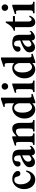

<svg xmlns="http://www.w3.org/2000/svg" viewBox="1585 -2317 747 3957"><g transform="rotate(-90 1958.5 -338.5)"><path d="M424.8 -166.5Q415.5 -118.2 390.6 -76.9Q365.7 -35.6 326.4 -10.5Q287.1 14.6 235.4 14.6Q177.7 14.6 133.8 -14.6Q89.8 -43.9 64.9 -95.2Q40 -146.5 40 -212.4Q40 -286.6 69.1 -342Q98.1 -397.5 146 -428.2Q193.8 -459 249 -459Q298.8 -459 335.9 -441.7Q373 -424.3 393.3 -398.2Q413.6 -372.1 413.6 -345.7Q413.6 -322.8 400.4 -307.6Q387.2 -292.5 359.9 -292.5Q329.6 -292.5 316.2 -310.5Q302.7 -328.6 296.4 -360.8Q292 -384.3 277.8 -400.9Q263.7 -417.5 230 -417.5Q186.5 -417.5 162.4 -381.6Q138.2 -345.7 138.2 -285.6Q138.2 -229 156.2 -181.9Q174.3 -134.8 207 -106.7Q239.7 -78.6 284.7 -78.6Q315.4 -78.6 345.9 -96.7Q376.5 -114.7 402.3 -176.8Z M929.2 -104V-64.5Q917 -48.8 896.7 -31.7Q876.5 -14.6 851.8 -2.9Q827.1 8.8 800.8 8.8Q773.4 8.8 754.4 -9.3Q735.4 -27.3 735.4 -60.5Q692.9 -25.9 663.8 -8.5Q634.8 8.8 595.7 8.8Q546.9 8.8 519 -22Q491.2 -52.7 491.2 -105.5Q491.2 -147.9 523.7 -181.9Q556.2 -215.8 611.6 -243.4Q667 -271 735.4 -294.9V-313.5Q735.4 -421.9 666.5 -421.9Q639.2 -421.9 625.5 -405.8Q611.8 -389.6 611.8 -346.7Q612.3 -324.7 599.6 -306.4Q586.9 -288.1 556.6 -288.1Q533.2 -288.1 518.8 -302.7Q504.4 -317.4 504.4 -342.8Q504.4 -379.9 531.5 -405.8Q558.6 -431.6 598.9 -445.3Q639.2 -459 679.2 -459Q746.6 -459 784.2 -442.6Q821.8 -426.3 836.9 -392.6Q852.1 -358.9 852.1 -306.6V-166.5Q852.1 -142.6 852.8 -122.6Q853.5 -102.5 855 -92.3Q858.4 -68.4 876.5 -68.4Q886.7 -68.4 900.4 -78.6Q914.1 -88.9 929.2 -104ZM735.4 -107.9V-255.9Q680.7 -233.4 652.8 -212.4Q625 -191.4 615.5 -170.7Q606 -149.9 606 -128.4Q606 -102.1 620.1 -83.5Q634.3 -64.9 657.2 -64.9Q674.3 -64.5 694.3 -76.4Q714.4 -88.4 735.4 -107.9Z M951.7 0V-30.8Q988.8 -30.8 1000 -44.7Q1011.2 -58.6 1011.2 -104.5V-292.5Q1011.2 -347.7 1006.6 -363Q1002 -378.4 989.7 -380.4Q970.7 -386.7 942.9 -376.5L933.1 -404.8L1096.2 -459H1127V-373Q1168 -409.2 1203.4 -434.1Q1238.8 -459 1286.1 -459Q1332.5 -459 1358.4 -435.5Q1384.3 -412.1 1394.8 -373.8Q1405.3 -335.4 1405.3 -291.5V-104.5Q1405.3 -59.1 1416.5 -44.9Q1427.7 -30.8 1462.9 -30.8V0H1228V-30.8Q1253.9 -30.8 1267.1 -35.4Q1280.3 -40 1284.7 -55.9Q1289.1 -71.8 1289.1 -104.5V-282.7Q1289.1 -336.4 1275.6 -360.1Q1262.2 -383.8 1228 -383.8Q1177.7 -383.8 1127 -328.1V-104.5Q1127 -58.1 1138.7 -44.4Q1150.4 -30.8 1188 -30.8V0Z M2002.9 -40 1840.3 14.6H1808.6V-46.4Q1778.3 -15.6 1747.8 -0.5Q1717.3 14.6 1678.7 14.6Q1633.3 14.6 1591.1 -11.7Q1548.8 -38.1 1521.7 -87.6Q1494.6 -137.2 1494.6 -207.5Q1494.6 -276.4 1523.7 -333.5Q1552.7 -390.6 1601.6 -424.8Q1650.4 -459 1709 -459Q1737.3 -459 1762.2 -450Q1787.1 -440.9 1808.6 -420.9V-527.3Q1808.6 -580.6 1803.7 -595.7Q1798.8 -610.8 1786.1 -614.3Q1777.8 -617.7 1765.1 -615.7Q1752.4 -613.8 1740.2 -609.4L1730 -637.7L1892.1 -691.9H1924.3V-151.4Q1924.3 -99.6 1928.7 -83Q1933.1 -66.4 1946.8 -63.5Q1955.1 -60.5 1967.8 -62.3Q1980.5 -64 1993.2 -68.4ZM1808.6 -97.7V-310.5Q1808.6 -338.4 1795.9 -363.3Q1783.2 -388.2 1761.7 -404.3Q1740.2 -420.4 1713.9 -420.4Q1674.8 -421.4 1645.3 -379.9Q1615.7 -338.4 1615.7 -249.5Q1615.7 -182.1 1632.6 -138.2Q1649.4 -94.2 1675.5 -72.8Q1701.7 -51.3 1729 -51.3Q1751 -51.3 1770.3 -64.5Q1789.6 -77.6 1808.6 -97.7Z M2275.9 0H2039.6V-30.8Q2077.6 -30.8 2088.9 -44.2Q2100.1 -57.6 2100.1 -101.6V-317.9Q2100.1 -354 2093.8 -368.7Q2087.4 -383.3 2070.3 -383.3Q2054.2 -383.3 2031.2 -376.5L2021.5 -404.8L2184.6 -459H2215.8V-100.6Q2215.8 -57.1 2227.8 -43.9Q2239.7 -30.8 2275.9 -30.8ZM2157.2 -543.9Q2128.9 -543.9 2108.9 -563.2Q2088.9 -582.5 2088.9 -612.3Q2088.9 -641.6 2108.9 -660.2Q2128.9 -678.7 2157.2 -678.7Q2184.1 -678.7 2204.1 -659.4Q2224.1 -640.1 2224.1 -612.3Q2224.1 -584.5 2204.8 -564.2Q2185.5 -543.9 2157.2 -543.9Z M2831.1 -40 2668.5 14.6H2636.7V-46.4Q2606.4 -15.6 2575.9 -0.5Q2545.4 14.6 2506.8 14.6Q2461.4 14.6 2419.2 -11.7Q2377 -38.1 2349.9 -87.6Q2322.8 -137.2 2322.8 -207.5Q2322.8 -276.4 2351.8 -333.5Q2380.9 -390.6 2429.7 -424.8Q2478.5 -459 2537.1 -459Q2565.4 -459 2590.3 -450Q2615.2 -440.9 2636.7 -420.9V-527.3Q2636.7 -580.6 2631.8 -595.7Q2627 -610.8 2614.3 -614.3Q2606 -617.7 2593.3 -615.7Q2580.6 -613.8 2568.4 -609.4L2558.1 -637.7L2720.2 -691.9H2752.4V-151.4Q2752.4 -99.6 2756.8 -83Q2761.2 -66.4 2774.9 -63.5Q2783.2 -60.5 2795.9 -62.3Q2808.6 -64 2821.3 -68.4ZM2636.7 -97.7V-310.5Q2636.7 -338.4 2624 -363.3Q2611.3 -388.2 2589.8 -404.3Q2568.4 -420.4 2542 -420.4Q2502.9 -421.4 2473.4 -379.9Q2443.8 -338.4 2443.8 -249.5Q2443.8 -182.1 2460.7 -138.2Q2477.5 -94.2 2503.7 -72.8Q2529.8 -51.3 2557.1 -51.3Q2579.1 -51.3 2598.4 -64.5Q2617.7 -77.6 2636.7 -97.7Z M3296.9 -104V-64.5Q3284.7 -48.8 3264.4 -31.7Q3244.1 -14.6 3219.5 -2.9Q3194.8 8.8 3168.5 8.8Q3141.1 8.8 3122.1 -9.3Q3103 -27.3 3103 -60.5Q3060.5 -25.9 3031.5 -8.5Q3002.4 8.8 2963.4 8.8Q2914.6 8.8 2886.7 -22Q2858.9 -52.7 2858.9 -105.5Q2858.9 -147.9 2891.4 -181.9Q2923.8 -215.8 2979.2 -243.4Q3034.7 -271 3103 -294.9V-313.5Q3103 -421.9 3034.2 -421.9Q3006.8 -421.9 2993.2 -405.8Q2979.5 -389.6 2979.5 -346.7Q2980 -324.7 2967.3 -306.4Q2954.6 -288.1 2924.3 -288.1Q2900.9 -288.1 2886.5 -302.7Q2872.1 -317.4 2872.1 -342.8Q2872.1 -379.9 2899.2 -405.8Q2926.3 -431.6 2966.6 -445.3Q3006.8 -459 3046.9 -459Q3114.3 -459 3151.9 -442.6Q3189.5 -426.3 3204.6 -392.6Q3219.7 -358.9 3219.7 -306.6V-166.5Q3219.7 -142.6 3220.5 -122.6Q3221.2 -102.5 3222.7 -92.3Q3226.1 -68.4 3244.1 -68.4Q3254.4 -68.4 3268.1 -78.6Q3281.7 -88.9 3296.9 -104ZM3103 -107.9V-255.9Q3048.3 -233.4 3020.5 -212.4Q2992.7 -191.4 2983.2 -170.7Q2973.6 -149.9 2973.6 -128.4Q2973.6 -102.1 2987.8 -83.5Q3002 -64.9 3024.9 -64.9Q3042 -64.5 3062 -76.4Q3082 -88.4 3103 -107.9Z M3477.5 14.6Q3433.6 14.6 3405.5 -17.6Q3377.4 -49.8 3377.4 -122.6V-403.8H3303.2V-427.7Q3336.9 -436 3367.7 -460.9Q3398.4 -485.8 3424.1 -520.5Q3449.7 -555.2 3468.3 -593.3H3493.2V-445.8H3605.5V-403.8H3493.2V-138.2Q3493.2 -94.7 3504.2 -77.9Q3515.1 -61 3534.2 -60.5Q3551.3 -60.1 3564.9 -73.2Q3578.6 -86.4 3588.4 -108.4H3615.2Q3608.9 -80.6 3591.3 -52.2Q3573.7 -23.9 3545.4 -4.6Q3517.1 14.6 3477.5 14.6Z M3899.4 0H3663.1V-30.8Q3701.2 -30.8 3712.4 -44.2Q3723.6 -57.6 3723.6 -101.6V-317.9Q3723.6 -354 3717.3 -368.7Q3710.9 -383.3 3693.8 -383.3Q3677.7 -383.3 3654.8 -376.5L3645 -404.8L3808.1 -459H3839.4V-100.6Q3839.4 -57.1 3851.3 -43.9Q3863.3 -30.8 3899.4 -30.8ZM3780.8 -543.9Q3752.4 -543.9 3732.4 -563.2Q3712.4 -582.5 3712.4 -612.3Q3712.4 -641.6 3732.4 -660.2Q3752.4 -678.7 3780.8 -678.7Q3807.6 -678.7 3827.6 -659.4Q3847.7 -640.1 3847.7 -612.3Q3847.7 -584.5 3828.4 -564.2Q3809.1 -543.9 3780.8 -543.9Z"/></g></svg>

Font: Awami Nastaliq
Style: Bold
Weight: 700
Designer: Peter Martin, SIL International
Foundry: SIL International
Version: Version 3.100